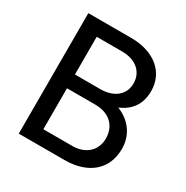

<svg xmlns="http://www.w3.org/2000/svg" viewBox="-161 -833 934 966"><g transform="rotate(30 305.5 -350.0)"><path d="M446 -364C509 -391 548 -439 548 -518C548 -628 461 -700 326 -700H78V0H343C481 0 566 -73 566 -193C566 -272 521 -334 446 -364ZM174 -618H322C401 -618 452 -574 452 -507C452 -442 401 -399 322 -399H174ZM343 -81H174V-319H338C418 -319 470 -273 470 -197C470 -128 419 -81 343 -81Z"/></g></svg>

Font: Arthouse Owned Medium
Style: Regular
Weight: 500
Designer: Jeremy Tribby
Foundry: Tribby Type
Version: Version 1.000;PS 001.000;hotconv 1.0.88;makeotf.lib2.5.64775